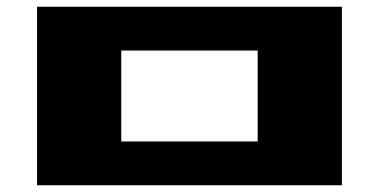

<svg xmlns="http://www.w3.org/2000/svg" viewBox="-20 -550 1125 570"><path d="M90 0V-530H995V0ZM340 -130H745V-400H340Z"/></svg>

Font: Stalinist One
Style: Regular
Weight: 400
Designer: Jovanny Lemonad
Foundry: Alexey Maslov, Jovanny Lemonad
Version: Version 3.004